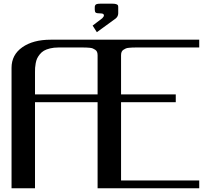

<svg xmlns="http://www.w3.org/2000/svg" viewBox="-20 -1003 1165 1023"><path d="M609.9 -962.9V-931.6Q609.4 -915 596.2 -904.3L496.1 -831.5L473.6 -866.7L524.9 -905.8Q533.7 -914.6 533.7 -920.9Q533.7 -931.6 516.1 -931.6Q495.1 -931.6 490 -935.8Q484.9 -939.9 484.9 -952.1V-962.9Q484.9 -968.3 485.4 -970.7Q485.8 -973.1 488.5 -976.8Q491.2 -980.5 498 -981.9Q504.9 -983.4 516.1 -983.4H578.6Q593.3 -983.4 600.3 -980.5Q607.4 -977.5 608.6 -974.1Q609.9 -970.7 609.9 -962.9ZM1041.5 -791.5V-750H708.5Q694.3 -750 687.3 -749.8Q680.2 -749.5 668.5 -748.5Q656.7 -747.6 650.6 -744.9Q644.5 -742.2 637.7 -737.8Q630.9 -733.4 627.9 -726.1Q625 -718.8 625 -708.5V-500H916.5V-458.5H625V-41.5H1041.5V0H625H500V-458.5H166.5V0H41.5V-641.6Q41.5 -710.9 98.9 -751.2Q156.2 -791.5 250 -791.5H500H625ZM500 -708.5Q500 -718.8 497.1 -726.1Q494.1 -733.4 487.3 -737.8Q480.5 -742.2 474.4 -744.9Q468.3 -747.6 456.5 -748.5Q444.8 -749.5 437.7 -749.8Q430.7 -750 416.5 -750H291.5Q266.6 -750 246.6 -745.1Q226.6 -740.2 213.9 -732.7Q201.2 -725.1 191.9 -713.4Q182.6 -701.7 177.7 -691.2Q172.9 -680.7 170.2 -666Q167.5 -651.4 167 -641.6Q166.5 -631.8 166.5 -618.7V-500H500Z"/></svg>

Font: Gputeks
Style: Bold
Weight: 600
Width: 8
Version: Version 0.9